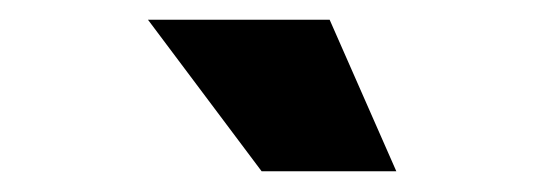

<svg xmlns="http://www.w3.org/2000/svg" viewBox="-20 -648 540 190"><path d="M238.9 -478.5 126.4 -628.5H306.2L372.2 -478.5Z"/></svg>

Font: Afacad Flux Black
Style: Regular
Weight: 900
Designer: Kristian Moeller
Foundry: Dicotype
Version: Version 1.100